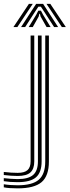

<svg xmlns="http://www.w3.org/2000/svg" viewBox="-106 -788 368 1015"><path d="M-12.8 207.8Q-34.2 207.8 -54.1 206.4Q-74 205 -86 202.2V186Q-72 188.5 -52 190Q-32 191.5 -12.8 191.5Q65 191.5 99.1 162Q133.2 132.5 133.2 65.5V-600H152.5V65.5Q152.5 141.8 113.9 174.8Q75.2 207.8 -12.8 207.8ZM-12.8 175Q-53.5 175 -86 169.8V153.8Q-69.2 155.8 -49.5 157.2Q-29.8 158.8 -12.8 158.8Q44.2 158.8 69.4 136.6Q94.5 114.5 94.5 65.2V-600H114V65.2Q114 123.5 84.4 149.2Q54.8 175 -12.8 175ZM-12.8 142.2Q-28 142.2 -47.8 140.9Q-67.5 139.5 -86 137.2V121Q-67.2 123.5 -47.5 124.6Q-27.8 125.8 -12.8 125.8Q23.8 125.8 39.8 111Q55.8 96.2 55.8 65V-600H75.2V65.2Q75.2 105.2 54.6 123.8Q34 142.2 -12.8 142.2ZM-35 -645 46.8 -767.5H67.2L-14.2 -645ZM5.5 -645 85 -767.5H122L201.2 -645H180L127.2 -726.8L110 -752.8H97L79.5 -726.5L27 -645ZM221 -645 139.8 -767.5H160L242 -645ZM45.8 -645 86.2 -711.2 96.5 -731.5H110.5L121 -711.2L161.5 -645H140.2L108.5 -700.8L105 -715.2H102L98.5 -700.8L67.2 -645Z"/></svg>

Font: Big Shoulders Inline Text SemiBold
Style: Regular
Weight: 600
Designer: Patric King
Foundry: XO Type Co
Version: Version 1.000